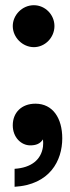

<svg xmlns="http://www.w3.org/2000/svg" viewBox="-20 -547 270 737"><path d="M36 101V170C171 162 219 70 219 -16C219 -93 183 -149 116 -149C63 -149 29 -115 29 -66C29 -19 62 11 96 11C118 11 134 5 145 -12C146 -2 146 7 145 16C138 67 99 97 36 101ZM29 -447C29 -403 67 -366 110 -366C153 -366 189 -403 189 -447C189 -491 153 -527 110 -527C65 -527 29 -489 29 -447Z"/></svg>

Font: Swile Sans
Style: Bold
Weight: 700
Designer: Lord
Foundry: Lord
Version: Version 1.477;FEAKit 1.0